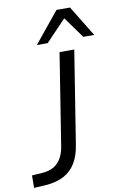

<svg xmlns="http://www.w3.org/2000/svg" viewBox="-143 -994 676 1058"><g transform="rotate(-10 195.5 -465.0)"><path d="M-40.7 7.4 -40.2 -62.1 20.1 -66.1Q55.9 -68.6 81.8 -83.5Q107.8 -98.4 124.2 -126.7Q140.7 -155 146.7 -196.4L227.3 -705H309.7L227.1 -185.9Q218.2 -127.6 194 -86.8Q169.8 -45.9 128 -23.2Q86.3 -0.5 23.3 3.9ZM110.9 -765 250.9 -936.9H326.6L431.9 -765H371L285.1 -883.8L171.4 -765Z"/></g></svg>

Font: Nunito Sans 12pt ExtraLight
Style: Italic
Weight: 200
Italic angle: -9°
Designer: Vernon Adams
Foundry: Vernon Adams
Version: Version 3.101;gftools[0.9.27]